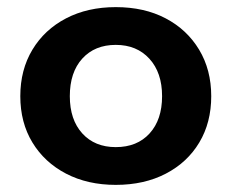

<svg xmlns="http://www.w3.org/2000/svg" viewBox="-20 -506 650 539"><path d="M305 13Q226 13 165.5 -18.5Q105 -50 71 -106Q37 -162 37 -236Q37 -310 71 -366.5Q105 -423 165.5 -454.5Q226 -486 305 -486Q385 -486 445 -454.5Q505 -423 539 -366.5Q573 -310 573 -236Q573 -162 539.5 -106Q506 -50 445.5 -18.5Q385 13 305 13ZM305 -93Q365 -93 400 -131.5Q435 -170 435 -236Q435 -302 399.5 -341Q364 -380 305 -380Q246 -380 211 -341.5Q176 -303 176 -236Q176 -170 211 -131.5Q246 -93 305 -93Z"/></svg>

Font: Noto Sans Thai Looped UI
Style: Bold
Weight: 700
Designer: Cadson Demak Team
Foundry: Cadson Demak Co., Ltd.
Version: Version 1.000; ttfautohint (v1.8.4.7-5d5b)